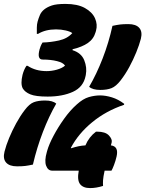

<svg xmlns="http://www.w3.org/2000/svg" viewBox="-51 -840 742 980"><path d="M404 -397Q442 -462 473 -542Q504 -622 523 -708Q546 -713 562 -715Q578 -717 604 -717Q643 -717 660 -697.5Q677 -678 668 -642Q660 -611 644.5 -573Q629 -535 609 -498Q589 -461 565 -430Q541 -399 518 -390Q495 -381 461 -381Q422 -381 404 -397ZM475 109Q440 120 409 120Q373 120 357.5 99.5Q342 79 351 31H215Q194 31 184.5 6Q175 -19 188 -64L190 -71Q199 -103 222 -146.5Q245 -190 276 -233.5Q307 -277 341 -307Q373 -336 402.5 -344.5Q432 -353 460 -353Q488 -353 520.5 -343Q553 -333 583 -310L582 -305Q490 -274 419.5 -216Q349 -158 311 -86V-83Q333 -90 350 -93.5Q367 -97 385 -98Q403 -141 439 -168H445Q487 -168 505 -148.5Q523 -129 519 -113L515 -98Q556 -93 544 -41Q539 -19 531 2Q523 23 518 31H483Q476 63 475 79.5Q474 96 475 109ZM236 -311Q199 -247 168 -166.5Q137 -86 117 0Q94 5 78 7Q62 9 36 9Q-3 9 -20 -10.5Q-37 -30 -28 -66Q-20 -98 -4.5 -135.5Q11 -173 31.5 -210.5Q52 -248 75 -278Q99 -310 122 -318.5Q145 -327 179 -327Q218 -327 236 -311ZM437 -676Q427 -641 397.5 -620.5Q368 -600 320 -589L319 -584Q364 -570 379 -532.5Q394 -495 387 -458L386 -453Q375 -396 321.5 -371.5Q268 -347 192 -347Q131 -347 103.5 -358.5Q76 -370 65 -389Q53 -412 64 -458Q71 -485 84 -504H90Q131 -477 187 -477Q213 -477 239.5 -484.5Q266 -492 281 -505Q272 -520 240 -528Q208 -536 167 -536Q137 -536 151 -588Q153 -596 156.5 -604.5Q160 -613 166 -623Q208 -624 250.5 -633.5Q293 -643 318 -671Q308 -679 284.5 -684.5Q261 -690 235 -690Q181 -690 143 -667H137Q137 -683 137 -699Q137 -715 141 -730Q146 -748 153 -764Q160 -780 175 -792Q190 -804 213.5 -812Q237 -820 283 -820Q345 -820 382.5 -799Q420 -778 434 -746.5Q448 -715 439 -683Z"/></svg>

Font: Recursive Mn Csl St XBk
Style: Italic
Weight: 1000
Italic angle: -15°
Monospace: yes
Version: Version 1.079;hotconv 1.0.112;makeotfexe 2.5.65598; ttfautoh